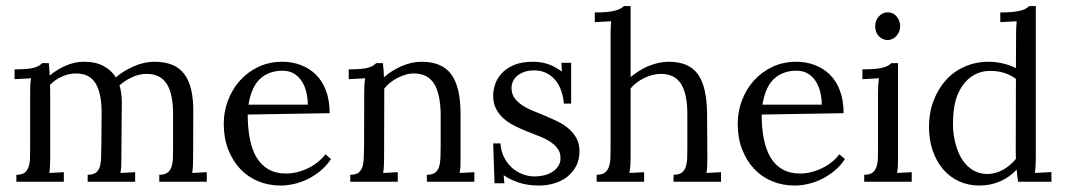

<svg xmlns="http://www.w3.org/2000/svg" viewBox="-20 -585 3427 618"><path d="M77.1 -284.7Q77.1 -295.9 77.4 -308.1Q77.6 -320.3 80.1 -333L26.9 -330.1V-361.8Q51.8 -361.8 66.9 -363.3Q82 -364.7 91.6 -367.7Q101.1 -370.6 106.2 -374Q111.3 -377.4 115.7 -381.8H137.2Q137.7 -374.5 138.4 -365Q139.2 -355.5 140.1 -341.8Q151.4 -351.6 164.6 -359.6Q177.7 -367.7 191.9 -373.8Q206.1 -379.9 220.7 -383.1Q235.4 -386.2 250 -386.2Q288.1 -386.2 313.2 -372.6Q338.4 -358.9 353 -335.9Q365.2 -346.7 380.1 -355.7Q395 -364.7 411.1 -371.8Q427.2 -378.9 444.1 -382.6Q460.9 -386.2 477.1 -386.2Q509.8 -386.2 533.7 -376.7Q557.6 -367.2 573 -346.9Q588.4 -326.7 595.7 -294.9Q603 -263.2 602.1 -219.2L601.6 -79.1Q601.6 -64.5 601.1 -53Q600.6 -41.5 598.6 -28.3L645.5 -30.8V0H492.7V-22.5Q510.3 -22.5 519 -29.1Q527.8 -35.6 532 -47.9Q536.1 -60.1 536.6 -76.9Q537.1 -93.8 537.1 -113.8V-218.3Q537.1 -283.2 516.6 -315.2Q496.1 -347.2 451.7 -347.2Q428.2 -347.2 405 -336.4Q381.8 -325.7 364.7 -310.1Q372.1 -284.7 372.1 -255.4L370.6 -79.1Q370.6 -64.5 370.4 -53Q370.1 -41.5 367.7 -28.3L415 -30.8V0H262.2V-22.5Q279.3 -22.5 288.3 -29.1Q297.4 -35.6 301 -47.9Q304.7 -60.1 305.4 -76.9Q306.2 -93.8 306.2 -113.8L307.1 -218.3Q307.6 -282.7 288.3 -315.7Q269 -348.6 224.6 -348.6Q201.7 -348.6 179.2 -338.4Q156.7 -328.1 141.1 -312Q141.1 -303.2 141.4 -293.2Q141.6 -283.2 141.6 -272V-79.1Q141.6 -64.5 141.1 -53Q140.6 -41.5 138.7 -28.3L185.5 -30.8V0H32.7V-22.5Q50.3 -22.5 59.1 -29.1Q67.9 -35.6 72 -47.9Q76.2 -60.1 76.7 -76.9Q77.1 -93.8 77.1 -113.8Z M889.6 -357.4Q845.7 -357.4 817.4 -331.5Q789.1 -305.7 779.8 -248H970.7Q970.7 -267.6 966.3 -287.1Q961.9 -306.6 952.1 -322.3Q942.4 -337.9 927 -347.7Q911.6 -357.4 889.6 -357.4ZM1041 -220.7 777.3 -216.3Q777.3 -173.3 784.2 -138.2Q791 -103 805.9 -78.1Q820.8 -53.2 844.5 -39.8Q868.2 -26.4 900.9 -26.4Q918.5 -26.4 936.8 -31Q955.1 -35.6 972.2 -43.9Q989.3 -52.2 1003.4 -63.7Q1017.6 -75.2 1027.3 -88.4L1045.4 -73.2Q1030.3 -50.3 1010 -33.9Q989.7 -17.6 968 -7.3Q946.3 2.9 924.3 7.6Q902.3 12.2 883.3 12.2Q844.2 12.2 810.8 -1.7Q777.3 -15.6 752.9 -41.7Q728.5 -67.9 714.4 -104.2Q700.2 -140.6 700.2 -186.5Q700.2 -226.1 713.9 -262Q727.5 -297.9 752.4 -325.7Q777.3 -353.5 812 -369.9Q846.7 -386.2 889.2 -386.2Q919.9 -386.2 947.5 -376Q975.1 -365.7 996.1 -345.5Q1017.1 -325.2 1029.1 -293.9Q1041 -262.7 1041 -220.7Z M1152.3 -284.7Q1152.3 -295.9 1152.8 -308.1Q1153.3 -320.3 1155.3 -333L1102.5 -330.1V-361.8Q1127 -361.8 1142.3 -363.3Q1157.7 -364.7 1167 -367.7Q1176.3 -370.6 1181.4 -374Q1186.5 -377.4 1190.9 -381.8H1212.4Q1213.4 -373 1214.4 -362.3Q1215.3 -351.6 1215.8 -336.4Q1228 -347.2 1242.4 -356.2Q1256.8 -365.2 1272.5 -372.1Q1288.1 -378.9 1304.7 -382.6Q1321.3 -386.2 1337.4 -386.2Q1402.8 -386.2 1432.6 -345.5Q1462.4 -304.7 1462.4 -219.2V-79.1Q1462.4 -64.5 1462.2 -53Q1461.9 -41.5 1459.5 -28.3L1506.8 -30.8V0H1354V-22.5Q1371.1 -22.5 1380.1 -29.1Q1389.2 -35.6 1393.1 -47.9Q1397 -60.1 1397.7 -76.9Q1398.4 -93.8 1398.4 -113.8V-218.3Q1397.5 -283.2 1377 -315.9Q1356.4 -348.6 1312 -348.6Q1298.3 -348.6 1284.9 -344.5Q1271.5 -340.3 1259 -334Q1246.6 -327.6 1235.6 -318.8Q1224.6 -310.1 1216.8 -299.8Q1216.8 -293 1216.8 -285.6Q1216.8 -278.3 1216.8 -270.5L1216.3 -79.1Q1216.3 -64.5 1215.8 -53Q1215.3 -41.5 1213.4 -28.3L1260.3 -30.8V0H1107.4V-22.5Q1125 -22.5 1133.8 -29.1Q1142.6 -35.6 1146.5 -47.9Q1150.4 -60.1 1150.9 -76.9Q1151.4 -93.8 1151.9 -113.8Z M1702.1 -17.1Q1716.3 -17.1 1730.7 -20.5Q1745.1 -23.9 1757.1 -31.2Q1769 -38.6 1776.6 -49.8Q1784.2 -61 1784.2 -76.2Q1784.2 -94.2 1774.7 -106.9Q1765.1 -119.6 1750 -129.4Q1734.9 -139.2 1715.3 -146.7Q1695.8 -154.3 1675.5 -162.4Q1655.3 -170.4 1636 -180.2Q1616.7 -189.9 1601.6 -203.1Q1586.4 -216.3 1576.9 -234.4Q1567.4 -252.4 1567.4 -277.8Q1567.4 -293.5 1573.2 -312.3Q1579.1 -331.1 1593.8 -347.7Q1608.4 -364.3 1633.1 -375.2Q1657.7 -386.2 1695.3 -386.2Q1705.6 -386.2 1717.3 -384.8Q1729 -383.3 1741 -379.6Q1752.9 -376 1764.9 -369.6Q1776.9 -363.3 1788.6 -354.5L1787.1 -382.8H1818.4V-251.5H1794.9Q1793.5 -271 1787.4 -290Q1781.2 -309.1 1769.8 -324.2Q1758.3 -339.4 1740.7 -348.9Q1723.1 -358.4 1699.2 -358.4Q1681.6 -358.4 1668.2 -353.8Q1654.8 -349.1 1645.3 -341.3Q1635.7 -333.5 1631.1 -323.2Q1626.5 -313 1626.5 -301.8Q1626.5 -283.2 1635.7 -270Q1645 -256.8 1660.4 -246.6Q1675.8 -236.3 1695.6 -228.3Q1715.3 -220.2 1735.8 -211.7Q1756.3 -203.1 1776.1 -193.4Q1795.9 -183.6 1811 -170.4Q1826.2 -157.2 1835.7 -139.6Q1845.2 -122.1 1845.2 -98.1Q1845.2 -69.8 1833.7 -49.1Q1822.3 -28.3 1804 -14.6Q1785.6 -1 1762.5 5.6Q1739.3 12.2 1715.3 12.2Q1677.2 12.2 1648.4 2.2Q1619.6 -7.8 1601.1 -21L1603.5 4.9H1571.8L1567.4 -123.5H1590.8Q1592.3 -100.1 1601.6 -80.6Q1610.8 -61 1626 -46.9Q1641.1 -32.7 1660.6 -24.9Q1680.2 -17.1 1702.1 -17.1Z M1945.3 -467.8Q1945.3 -479.5 1945.6 -490.5Q1945.8 -501.5 1947.3 -516.6L1894.5 -513.7V-544.9Q1918.9 -544.9 1935.1 -546.6Q1951.2 -548.3 1961.4 -551.3Q1971.7 -554.2 1977.5 -557.6Q1983.4 -561 1987.8 -565.4H2009.8V-336.9Q2022 -347.2 2036.6 -356.4Q2051.3 -365.7 2067.1 -372.3Q2083 -378.9 2099.6 -382.6Q2116.2 -386.2 2132.3 -386.2Q2165 -386.2 2188.5 -376.2Q2211.9 -366.2 2226.6 -345.7Q2241.2 -325.2 2248.3 -293.5Q2255.4 -261.7 2255.9 -219.2L2256.8 -79.1Q2256.8 -64.5 2256.3 -53Q2255.9 -41.5 2253.9 -28.3L2300.8 -30.8V0H2147.9V-22.5Q2165.5 -22.5 2174.3 -29.1Q2183.1 -35.6 2187.3 -47.9Q2191.4 -60.1 2191.9 -76.9Q2192.4 -93.8 2192.4 -113.8V-218.3Q2192.4 -283.2 2171.9 -315.2Q2151.4 -347.2 2106.9 -347.2Q2094.2 -347.2 2079.8 -343.5Q2065.4 -339.8 2052.7 -333.5Q2040 -327.1 2029.1 -318.8Q2018.1 -310.5 2009.8 -300.3V-79.1Q2009.8 -64.5 2009 -53Q2008.3 -41.5 2005.9 -28.3L2053.2 -30.8V0H1900.4V-22.5Q1917.5 -22.5 1926.5 -29.1Q1935.5 -35.6 1939.9 -47.9Q1944.3 -60.1 1944.8 -76.9Q1945.3 -93.8 1945.3 -113.8Z M2543.9 -357.4Q2500 -357.4 2471.7 -331.5Q2443.4 -305.7 2434.1 -248H2625Q2625 -267.6 2620.6 -287.1Q2616.2 -306.6 2606.4 -322.3Q2596.7 -337.9 2581.3 -347.7Q2565.9 -357.4 2543.9 -357.4ZM2695.3 -220.7 2431.6 -216.3Q2431.6 -173.3 2438.5 -138.2Q2445.3 -103 2460.2 -78.1Q2475.1 -53.2 2498.8 -39.8Q2522.5 -26.4 2555.2 -26.4Q2572.8 -26.4 2591.1 -31Q2609.4 -35.6 2626.5 -43.9Q2643.6 -52.2 2657.7 -63.7Q2671.9 -75.2 2681.6 -88.4L2699.7 -73.2Q2684.6 -50.3 2664.3 -33.9Q2644 -17.6 2622.3 -7.3Q2600.6 2.9 2578.6 7.6Q2556.6 12.2 2537.6 12.2Q2498.5 12.2 2465.1 -1.7Q2431.6 -15.6 2407.2 -41.7Q2382.8 -67.9 2368.7 -104.2Q2354.5 -140.6 2354.5 -186.5Q2354.5 -226.1 2368.2 -262Q2381.8 -297.9 2406.7 -325.7Q2431.6 -353.5 2466.3 -369.9Q2501 -386.2 2543.5 -386.2Q2574.2 -386.2 2601.8 -376Q2629.4 -365.7 2650.4 -345.5Q2671.4 -325.2 2683.3 -293.9Q2695.3 -262.7 2695.3 -220.7Z M2806.2 -284.7Q2806.2 -295.9 2806.6 -306.9Q2807.1 -317.9 2809.1 -333L2755.9 -330.1V-361.8Q2780.8 -361.8 2796.6 -363.3Q2812.5 -364.7 2822.8 -367.7Q2833 -370.6 2838.9 -374Q2844.7 -377.4 2849.1 -381.8H2870.6V-79.1Q2870.6 -64.5 2870.1 -53Q2869.6 -41.5 2867.7 -28.3L2914.6 -30.8V0H2761.7V-22.5Q2779.3 -22.5 2788.1 -29.1Q2796.9 -35.6 2801 -47.9Q2805.2 -60.1 2805.7 -76.9Q2806.2 -93.8 2806.2 -113.8ZM2877.4 -500Q2877.4 -491.2 2874 -483.2Q2870.6 -475.1 2865 -469Q2859.4 -462.9 2852.1 -459.5Q2844.7 -456.1 2836.9 -456.1Q2828.6 -456.1 2821.3 -459.5Q2814 -462.9 2808.3 -469Q2802.7 -475.1 2799.8 -483.2Q2796.9 -491.2 2796.9 -500Q2796.9 -509.8 2800 -517.8Q2803.2 -525.9 2808.8 -532.2Q2814.5 -538.6 2821.8 -542Q2829.1 -545.4 2837.4 -545.4Q2846.2 -545.4 2853.3 -542Q2860.4 -538.6 2865.7 -532.2Q2871.1 -525.9 2874.3 -517.8Q2877.4 -509.8 2877.4 -500Z M3314 -79.1Q3314 -67.9 3313.5 -55.9Q3313 -43.9 3311 -28.3L3364.3 -31.2V0H3256.8Q3255.4 -10.7 3254.2 -20.3Q3252.9 -29.8 3252.4 -39.1Q3231 -15.6 3200.2 -1.7Q3169.4 12.2 3131.8 12.2Q3097.2 12.2 3067.9 -1Q3038.6 -14.2 3016.8 -38.8Q2995.1 -63.5 2982.7 -98.4Q2970.2 -133.3 2970.2 -176.8Q2970.2 -222.2 2984.9 -260.7Q2999.5 -299.3 3024.9 -327.4Q3050.3 -355.5 3085.7 -370.8Q3121.1 -386.2 3162.6 -386.2Q3175.3 -386.2 3187.7 -384.5Q3200.2 -382.8 3211.7 -379.9Q3223.1 -377 3232.9 -373.3Q3242.7 -369.6 3250 -365.7L3250.5 -467.8Q3250.5 -479.5 3250.7 -490.5Q3251 -501.5 3252.4 -516.6L3199.7 -513.7V-544.9Q3224.1 -544.9 3240.2 -546.6Q3256.3 -548.3 3266.6 -551.3Q3276.9 -554.2 3282.5 -557.6Q3288.1 -561 3292.5 -565.4H3314ZM3159.2 -24.9Q3171.4 -24.9 3184.3 -28.6Q3197.3 -32.2 3209 -38.8Q3220.7 -45.4 3231.2 -54.4Q3241.7 -63.5 3250 -73.7Q3249.5 -83 3249.5 -93.3Q3249.5 -103.5 3249.5 -115.2L3250 -331.1Q3231.9 -344.7 3210.9 -350.8Q3189.9 -356.9 3167.5 -356.9Q3139.2 -356.9 3116.5 -344.5Q3093.8 -332 3077.9 -309.1Q3062 -286.1 3054.7 -256.8Q3047.4 -227.5 3047.4 -183.6Q3047.4 -153.3 3055.7 -122.1Q3064 -90.8 3078.1 -69.8Q3092.3 -48.8 3112.5 -36.9Q3132.8 -24.9 3159.2 -24.9Z"/></svg>

Font: Parastoo Print
Style: Print
Weight: 400
Foundry: Saber Rastikerdar (saber.rastikerdar@gmail.com)
Version: Version 1.0.0-alpha5